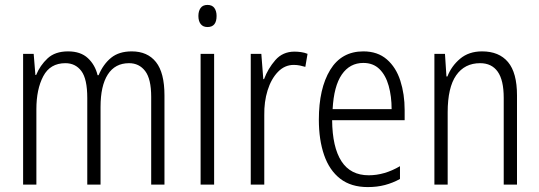

<svg xmlns="http://www.w3.org/2000/svg" viewBox="-20 -751 2194 781"><path d="M516 -542Q580 -542 614.5 -498.5Q649 -455 649 -363V0H595V-357Q595 -430 570.5 -462Q546 -494 505 -494Q448 -494 418.5 -448Q389 -402 389 -316V0H335V-352Q335 -430 311 -462Q287 -494 246 -494Q184 -494 156 -441Q128 -388 128 -307V0H74V-532H117L124 -446H127Q143 -485 173.5 -513.5Q204 -542 257 -542Q308 -542 337.5 -514.5Q367 -487 377 -445H381Q400 -490 432 -516Q464 -542 516 -542Z M824 -731Q843 -731 852 -718.5Q861 -706 861 -686Q861 -641 824 -641Q806 -641 796.5 -653Q787 -665 787 -686Q787 -706 796 -718.5Q805 -731 824 -731ZM851 -532V0H796V-532Z M1178 -541Q1191 -541 1205 -539Q1219 -537 1231 -532L1222 -479Q1212 -482 1200 -484.5Q1188 -487 1175 -487Q1138 -487 1110.5 -458.5Q1083 -430 1068.5 -383.5Q1054 -337 1055 -282V0H1000V-532H1043L1051 -429H1054Q1070 -472 1100 -506.5Q1130 -541 1178 -541Z M1458 -542Q1516 -542 1553.5 -509.5Q1591 -477 1608.5 -422.5Q1626 -368 1626 -303V-262H1331Q1332 -152 1369 -95Q1406 -38 1480 -38Q1544 -38 1607 -75V-23Q1578 -7 1546 1.5Q1514 10 1476 10Q1408 10 1364 -24Q1320 -58 1298.5 -120Q1277 -182 1277 -264Q1277 -391 1323 -466.5Q1369 -542 1458 -542ZM1458 -495Q1403 -495 1370.5 -448Q1338 -401 1333 -307H1573Q1573 -359 1561 -402Q1549 -445 1523.5 -470Q1498 -495 1458 -495Z M1941 -542Q2010 -542 2046.5 -498.5Q2083 -455 2083 -363V0H2029V-353Q2029 -425 2004.5 -459.5Q1980 -494 1933 -494Q1870 -494 1835.5 -444.5Q1801 -395 1801 -294V0H1747V-532H1790L1796 -440H1800Q1816 -482 1851.5 -512Q1887 -542 1941 -542Z"/></svg>

Font: Noto Sans Khmer UI Condensed Light
Style: Regular
Weight: 300
Width: 3
Designer: Danh Hong and the Monotype Design Team
Foundry: Monotype Imaging Inc.
Version: Version 2.002; ttfautohint (v1.8.4.7-5d5b)